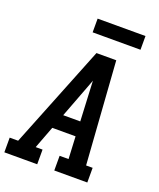

<svg xmlns="http://www.w3.org/2000/svg" viewBox="-173 -1029 939 1131"><g transform="rotate(20 296.5 -464.0)"><path d="M-7 0V-92H46L303 -735H427L472 -92H513V0H306V-92H362L355 -232H209L156 -92H199V0ZM244 -324H351L343 -490Q342 -511 341 -532Q340 -553 339 -575Q331 -553 323 -532Q315 -511 307 -490ZM540 -842H240V-928H540Z"/></g></svg>

Font: Iosevka Slab SmBdExObl
Style: Regular
Weight: 600
Width: 7
Italic angle: -9°
Monospace: yes
Designer: Belleve Invis
Foundry: Belleve Invis
Version: Version 11.1.0; ttfautohint (v1.8.3)